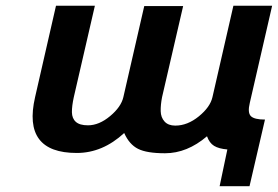

<svg xmlns="http://www.w3.org/2000/svg" viewBox="-20 -519 967 668"><path d="M771 1Q741.2 -1.5 724.9 -11.5Q708.5 -21.5 700.2 -44.9Q630.9 14.2 554.2 14.2Q490.7 14.2 460.2 -1.2Q429.7 -16.6 412.1 -56.2Q336.9 13.2 247.1 13.2Q57.1 13.2 102.1 -181.2L174.8 -499H310.1L236.8 -181.2Q230 -150.4 230.2 -128.7Q230.5 -106.9 243.9 -95Q257.3 -83 286.1 -83Q324.7 -83 363 -115Q401.4 -147 409.2 -181.2L481.9 -498H617.2L543.9 -181.2Q538.6 -154.3 539.1 -132.3Q539.6 -110.4 552.5 -96.2Q565.4 -82 589.8 -82Q632.3 -82 671.9 -114.3Q711.4 -146.5 719.2 -181.2L792 -499H926.8L849.1 -161.1Q840.8 -127 852.8 -115Q864.7 -103 901.9 -103L848.1 128.9H744.1Z"/></svg>

Font: Perun
Style: Bold Italic
Weight: 700
Italic angle: -12°
Foundry: Copyright (c) Stefan Peev, Context Ltd, 2016
Version: Version 001.000